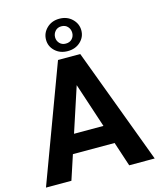

<svg xmlns="http://www.w3.org/2000/svg" viewBox="-135 -1040 943 1136"><g transform="rotate(-15 336.0 -472.5)"><path d="M513.2 0 463.9 -149.9H208.5L159.2 0H3.4L267.6 -710.9H403.8L669.4 0ZM246.1 -264.6H426.3L335.9 -538.6ZM230 -844.7Q230 -885.7 260.5 -915.3Q291 -944.8 337.9 -944.8Q384.8 -944.8 415.5 -915.3Q446.3 -885.7 446.3 -844.7Q446.3 -803.7 415.5 -775.1Q384.8 -746.6 337.9 -746.6Q291 -746.6 260.5 -775.1Q230 -803.7 230 -844.7ZM285.6 -844.7Q285.6 -823.7 299.8 -808.1Q314 -792.5 337.9 -792.5Q362.3 -792.5 376.5 -807.9Q390.6 -823.2 390.6 -844.7Q390.6 -866.2 376.5 -882.3Q362.3 -898.4 337.9 -898.4Q314 -898.4 299.8 -882.3Q285.6 -866.2 285.6 -844.7Z"/></g></svg>

Font: Vazirmatn UI FD
Style: Bold
Weight: 700
Designer: Saber Rastikerdar
Foundry: Saber Rastikerdar
Version: Version 33.003